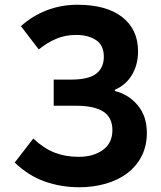

<svg xmlns="http://www.w3.org/2000/svg" viewBox="-20 -774 677 808"><path d="M313 14Q238 14 169 -10Q100 -34 42 -90L120 -191Q165 -149 210.5 -131.5Q256 -114 311 -114Q373 -114 413 -143Q453 -172 453 -226Q453 -280 414.5 -304.5Q376 -329 300 -329H206V-439H278Q353 -439 385 -464Q417 -489 417 -535Q417 -583 384.5 -605Q352 -627 301 -627Q255 -627 217 -611Q179 -595 143 -566L68 -664Q116 -707 176.5 -730.5Q237 -754 306 -754Q428 -754 494.5 -702Q561 -650 561 -558Q561 -503 536 -460Q511 -417 463 -396V-391Q521 -377 559.5 -331Q598 -285 598 -215Q598 -160 576 -117Q554 -74 515.5 -45Q477 -16 425 -1Q373 14 313 14Z"/></svg>

Font: Kinto Sans
Style: Bold
Weight: 700
Designer: Authors: Ryoko NISHIZUKA  (kana & ideographs); Paul D. Hunt (Latin, Greek & Cyrillic); Wenlong ZHANG  (bopomofo); Sandol
Foundry: Adobe Systems Incorporated, ookami Inc.
Version: Version 0.001